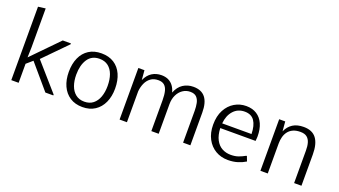

<svg xmlns="http://www.w3.org/2000/svg" viewBox="-63 -1301 3261 1848"><g transform="rotate(20 1567.5 -376.5)"><path d="M85 0V-752L160.2 -761.7V-361.3L157.2 -259.3L419.9 -528.3H503.9V-520L273.4 -285.2L515.6 -8.8V0H434.1L222.2 -248.5L160.2 -194.8V0Z M814.9 9.8Q740.2 9.8 687 -24.9Q633.8 -59.6 605.7 -121.6Q577.6 -183.6 577.6 -264.6Q577.6 -348.1 605.5 -409.9Q633.3 -471.7 686.5 -505.6Q739.7 -539.6 814.9 -539.6Q890.6 -539.6 943.6 -505.6Q996.6 -471.7 1024.4 -409.9Q1052.2 -348.1 1052.2 -264.6Q1052.2 -183.6 1023.9 -121.6Q995.6 -59.6 942.6 -24.9Q889.6 9.8 814.9 9.8ZM814.9 -45.4Q868.7 -45.4 904.3 -73.7Q939.9 -102.1 957.8 -151.4Q975.6 -200.7 975.6 -263.7Q975.6 -329.1 957.8 -378.7Q939.9 -428.2 904.1 -456.1Q868.2 -483.9 814.9 -483.9Q735.4 -483.9 694.8 -422.9Q654.3 -361.8 654.3 -263.7Q654.3 -200.7 672.1 -151.4Q689.9 -102.1 725.8 -73.7Q761.7 -45.4 814.9 -45.4Z M1194.3 0V-528.3H1256.8L1265.1 -429.7Q1290.5 -486.8 1333 -513.2Q1375.5 -539.6 1429.2 -539.6Q1469.7 -539.6 1500.2 -524.7Q1530.8 -509.8 1550.8 -482.4Q1570.8 -455.1 1580.6 -417Q1605 -480 1651.1 -509.8Q1697.3 -539.6 1755.9 -539.6Q1838.4 -539.6 1878.9 -488.3Q1919.4 -437 1919.4 -334.5V0H1844.7V-326.2Q1844.7 -367.7 1837.4 -403.6Q1830.1 -439.5 1808.6 -461.7Q1787.1 -483.9 1743.7 -483.9Q1701.7 -483.9 1667.7 -460.7Q1633.8 -437.5 1614.3 -397Q1594.7 -356.4 1594.7 -303.2V0H1519.5V-314.9Q1519.5 -371.6 1510 -408.9Q1500.5 -446.3 1478 -465.1Q1455.6 -483.9 1417 -483.9Q1369.6 -483.9 1338.4 -460.7Q1307.1 -437.5 1290.3 -399.7Q1273.4 -361.8 1269.5 -316.9V0Z M2305.2 9.8Q2234.4 9.8 2178.2 -23.4Q2122.1 -56.6 2089.6 -117.9Q2057.1 -179.2 2057.1 -262.7Q2057.1 -351.1 2090.1 -412.8Q2123 -474.6 2177.7 -507.1Q2232.4 -539.6 2297.4 -539.6Q2360.8 -539.6 2405.8 -510.7Q2450.7 -481.9 2474.4 -428.5Q2498 -375 2498 -301.3Q2498 -293.9 2497.1 -283.2Q2496.1 -272.5 2495.4 -264.2Q2494.6 -255.9 2494.6 -254.4H2132.8Q2136.2 -182.1 2160.6 -136Q2185.1 -89.8 2225.1 -68.1Q2265.1 -46.4 2314.5 -46.4Q2357.9 -46.4 2391.8 -58.3Q2425.8 -70.3 2459.5 -89.4H2465.8L2484.9 -40Q2450.7 -18.6 2405.8 -4.4Q2360.8 9.8 2305.2 9.8ZM2134.8 -303.2H2435.1Q2433.6 -389.6 2401.6 -436.8Q2369.6 -483.9 2301.3 -483.9Q2231 -483.9 2186.5 -434.3Q2142.1 -384.8 2134.8 -303.2Z M2636.7 0V-528.3H2698.7L2707 -429.7Q2730.5 -483.4 2774.4 -511.5Q2818.4 -539.6 2885.3 -539.6Q2974.1 -539.6 3015.6 -483.9Q3057.1 -428.2 3057.1 -319.8V0H2981.9V-332Q2982.4 -377.9 2972.4 -412.1Q2962.4 -446.3 2938.7 -465.1Q2915 -483.9 2872.1 -483.9Q2827.1 -483.9 2796.4 -469.5Q2765.6 -455.1 2747.1 -430.4Q2728.5 -405.8 2720.2 -374Q2711.9 -342.3 2711.9 -308.1V0Z"/></g></svg>

Font: Comme Light
Style: Regular
Weight: 300
Version: Version 1.000;gftools[0.9.27]